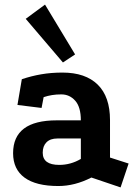

<svg xmlns="http://www.w3.org/2000/svg" viewBox="-20 -790 600 836"><path d="M378 -17Q306 20 234 20Q137 20 87 -16.5Q37 -53 37 -123Q37 -266 227 -266H332Q332 -324 307.5 -351.5Q283 -379 247 -379Q225 -379 206.5 -376Q188 -373 170 -367L161 -320L56 -333L75 -445Q116 -459 159.5 -466.5Q203 -474 252 -474Q352 -474 405.5 -421.5Q459 -369 459 -267V-104L540 -78L505 26ZM230 -187Q199 -187 182.5 -170.5Q166 -154 166 -125Q166 -72 238 -72Q288 -72 332 -98V-187ZM254 -518 92 -708 176 -770 307 -553Z"/></svg>

Font: Podkova ExtraBold
Style: Regular
Weight: 800
Designer: Ilya Yudin
Foundry: Cyreal (www.cyreal.org)
Version: Version 2.103